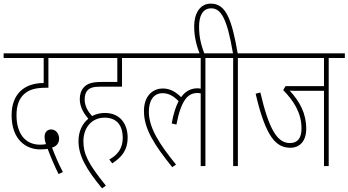

<svg xmlns="http://www.w3.org/2000/svg" viewBox="-20 -916 1922 1059"><path d="M303 44 327 33C305 -8 283 -59 267 -102C290 -108 306 -125 306 -151C306 -180 287 -202 262 -202C239 -202 226 -184 226 -163C226 -147 229 -133 234 -121C223 -119 212 -118 201 -118C116 -118 71 -183 71 -281C71 -333 85 -371 112 -396C139 -421 174 -432 233 -432H247V-596H370V-622H0V-596H221V-458C167 -458 124 -443 93 -414C62 -384 44 -340 44 -281C44 -142 127 -92 201 -92C221 -92 232 -93 243 -95C256 -59 284 7 303 44Z M583 -36 599 -15C650 -48 684 -86 684 -158C684 -224 649 -293 558 -293C533 -293 509 -287 488 -276C468 -297 447 -329 447 -367C447 -390 452 -406 463 -418C477 -432 495 -438 535 -438H653V-596H742V-622H358V-596H627V-464H541C485 -464 461 -454 443 -435C427 -418 420 -395 420 -369C420 -325 444 -288 467 -261C434 -234 413 -192 413 -137C413 -57 456 18 543 123L564 108C463 -17 440 -69 440 -137C440 -211 485 -267 557 -267C629 -267 657 -218 657 -156C657 -96 628 -62 583 -36Z M730 -596H1087V-427C1082 -428 1076 -429 1070 -429C1034 -429 1003 -414 979 -380C951 -408 919 -428 878 -428C831 -428 774 -396 774 -303C774 -207 829 -119 930 6L951 -8C858 -123 801 -211 801 -300C801 -357 824 -402 877 -402C909 -402 937 -387 965 -358C949 -327 936 -287 927 -235L953 -229C980 -369 1019 -403 1069 -403C1076 -403 1082 -402 1087 -401V0H1113V-596H1202V-622H730Z M1083 -615H1109C1090 -666 1078 -708 1078 -769C1078 -827 1097 -870 1145 -870C1197 -870 1232 -819 1265 -622H1190V-596H1266V0H1292V-596H1381V-622H1291C1258 -811 1226 -896 1143 -896C1081 -896 1051 -839 1051 -771C1051 -708 1066 -659 1083 -615Z M1793 -596H1882V-622H1369V-596H1767V-441H1555L1542 -419C1598 -362 1643 -295 1643 -208C1643 -153 1621 -127 1579 -127C1510 -127 1464 -200 1416 -406L1390 -399C1447 -155 1504 -101 1583 -101C1626 -101 1669 -130 1669 -206C1669 -291 1633 -356 1578 -416C1593 -415 1613 -415 1631 -415H1767V0H1793Z"/></svg>

Font: Noto Sans ExtraCondensed Thin
Style: Italic
Weight: 100
Width: 2
Italic angle: -12°
Designer: Monotype Design Team
Foundry: Monotype Imaging Inc.
Version: Version 2.013